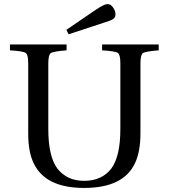

<svg xmlns="http://www.w3.org/2000/svg" viewBox="-20 -911 831 946"><path d="M29 -663V-692H308V-663Q243 -658 230.5 -649.5Q218 -641 218 -599V-275Q218 -140 263 -80Q310 -20 395 -20Q481 -20 528 -80Q573 -140 573 -275V-599Q573 -641 561 -650Q549 -659 483 -663V-692H762V-663Q697 -658 684.5 -649.5Q672 -641 672 -599V-255Q672 -163 645 -107Q588 15 395 15Q203 15 146 -107Q119 -161 119 -253V-599Q119 -641 107 -650Q95 -659 29 -663ZM307 -764 452 -863Q494 -891 510 -891Q511 -891 513.5 -890.5Q516 -890 517 -890Q528 -888 538.5 -872Q549 -856 549 -841Q549 -825 537 -817Q525 -809 488 -798L318 -742Z"/></svg>

Font: Heuristica
Style: Regular
Weight: 400
Version: Version 1.0.1 ; ttfautohint (v1.4.1)